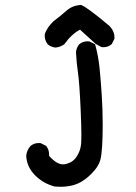

<svg xmlns="http://www.w3.org/2000/svg" viewBox="-20 -607 540 765"><path d="M175.3 13.7Q205.6 47.9 231 47.9Q237.8 47.9 244.6 45.9Q251.5 43.9 255.4 42.2Q259.3 40.5 263.2 38.6Q275.4 31.2 283.7 19.5Q300.3 -3.9 303.2 -33.7Q304.2 -45.4 304.2 -75Q304.2 -104.5 301.3 -171.9Q296.4 -279.8 290.5 -318.8Q284.7 -357.9 282.7 -399.4Q284.7 -417.5 295.9 -430.7Q309.6 -442.4 329.1 -442.4Q332 -442.4 336.4 -441.9L358.9 -430.7Q371.6 -384.8 376.5 -337.6Q381.3 -290.5 385.3 -229.2Q389.2 -168 389.2 -112.8Q389.2 -8.8 380.4 27.8Q373 57.6 340.8 88.9Q308.6 120.1 273.4 130.4Q248.5 137.2 221.2 137.2Q210 137.2 198.2 136.2Q151.4 124 118.9 90.6Q86.4 57.1 84.5 13.7Q86.4 -8.3 101.6 -25.4Q115.2 -37.1 134.8 -37.1Q137.7 -37.1 142.1 -36.6L163.6 -25.9L164.6 -24.9Q175.8 -9.8 175.8 9.8Q175.8 11.7 175.3 13.7ZM169.9 -430.7Q163.1 -439.9 160.6 -448.7Q158.2 -457.5 158.2 -463.4Q158.2 -472.2 159.2 -473.6Q169.4 -500 193.8 -522.9Q219.2 -541.5 243.7 -563.5Q268.1 -585.4 302.7 -587.4L303.7 -586.9Q326.2 -579.1 414.6 -504.9Q414.6 -504.9 415 -504.9Q436 -483.4 436 -458.5Q436 -456.1 436 -452.6L425.3 -431.2L424.3 -430.7Q411.1 -418.9 391.6 -418.9Q388.7 -418.9 384.3 -419.4L361.3 -432.1L298.8 -488.8Q265.1 -471.2 236.3 -430.7Q220.7 -419.4 201.2 -417.5Q183.1 -419.4 169.9 -430.7Z"/></svg>

Font: Bakudai
Style: Medium
Weight: 500
Version: Version 1.48